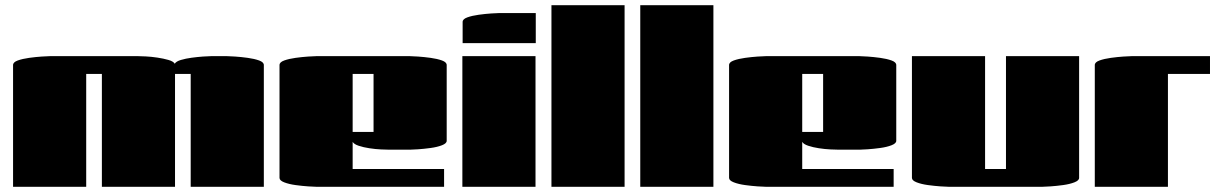

<svg xmlns="http://www.w3.org/2000/svg" viewBox="-20 -715 4672 735"><path d="M310 0H30V-466Q30 -477 48 -483.5Q66 -490 91.5 -493.5Q117 -497 139.5 -498.5Q162 -500 170 -500H510Q518 -500 538.5 -499Q559 -498 582.5 -494.5Q606 -491 625 -485.5Q644 -480 649 -471Q654 -480 672.5 -485.5Q691 -491 713.5 -494Q736 -497 756.5 -498.5Q777 -500 787 -500H850Q858 -500 880.5 -498.5Q903 -497 928.5 -493.5Q954 -490 972 -483.5Q990 -477 990 -466V0H710V-432H650V0H370V-432H310Z M1680 -68V0H1190Q1182 0 1159.5 -1.5Q1137 -3 1111.5 -6.5Q1086 -10 1068 -17Q1050 -24 1050 -34V-466Q1050 -477 1068 -483.5Q1086 -490 1111.5 -493.5Q1137 -497 1159.5 -498.5Q1182 -500 1190 -500H1550Q1558 -500 1580.5 -498.5Q1603 -497 1628.5 -493.5Q1654 -490 1672 -483.5Q1690 -477 1690 -466V-176Q1690 -166 1672 -159Q1654 -152 1628.5 -148.5Q1603 -145 1580.5 -143.5Q1558 -142 1550 -142H1469Q1459 -142 1438 -143Q1417 -144 1394 -147.5Q1371 -151 1353 -157Q1335 -163 1330 -172V-68ZM1330 -210H1410V-432H1330Z M2031 -550H1751V-631Q1751 -642 1769 -648.5Q1787 -655 1812.5 -658.5Q1838 -662 1860.5 -663.5Q1883 -665 1891 -665H2031ZM1750 -500H2030V0H1750Z M2371 0H2091V-695H2371Z M2711 0H2431V-695H2711Z M3401 -68V0H2911Q2903 0 2880.5 -1.5Q2858 -3 2832.5 -6.5Q2807 -10 2789 -17Q2771 -24 2771 -34V-466Q2771 -477 2789 -483.5Q2807 -490 2832.5 -493.5Q2858 -497 2880.5 -498.5Q2903 -500 2911 -500H3271Q3279 -500 3301.5 -498.5Q3324 -497 3349.5 -493.5Q3375 -490 3393 -483.5Q3411 -477 3411 -466V-176Q3411 -166 3393 -159Q3375 -152 3349.5 -148.5Q3324 -145 3301.5 -143.5Q3279 -142 3271 -142H3190Q3180 -142 3159 -143Q3138 -144 3115 -147.5Q3092 -151 3074 -157Q3056 -163 3051 -172V-68ZM3051 -210H3131V-432H3051Z M3471 -500H3751V-68H3831V-500H4111V-34Q4111 -24 4093 -17Q4075 -10 4049.5 -6.5Q4024 -3 4001.5 -1.5Q3979 0 3971 0H3611Q3603 0 3580.5 -1.5Q3558 -3 3532.5 -6.5Q3507 -10 3489 -17Q3471 -24 3471 -34Z M4451 0H4171V-466Q4171 -477 4189 -483.5Q4207 -490 4232.5 -493.5Q4258 -497 4280.5 -498.5Q4303 -500 4311 -500H4612V-432H4451Z"/></svg>

Font: Gajraj One
Style: Regular
Weight: 400
Designer: Saurabh Sharma
Foundry: Saurabh Sharma
Version: Version 1.000